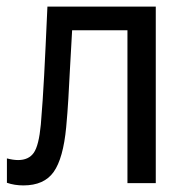

<svg xmlns="http://www.w3.org/2000/svg" viewBox="-20 -556 570 583"><path d="M51 7Q24 7 1 -1V-75Q20 -70 35 -70Q67 -70 82.5 -92Q98 -114 104 -178Q107 -216 109.5 -251Q112 -286 114 -326Q116 -366 118.5 -416.5Q121 -467 124 -536H453V0H367V-464H199Q195 -398 192.5 -348Q190 -298 187.5 -255.5Q185 -213 181 -170Q172 -75 143 -34Q114 7 51 7Z"/></svg>

Font: Noto Sans SemiCondensed
Style: Regular
Weight: 400
Width: 4
Designer: Monotype Design Team
Foundry: Monotype Imaging Inc.
Version: Version 2.013; ttfautohint (v1.8.4.7-5d5b)